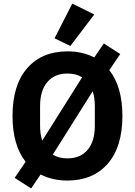

<svg xmlns="http://www.w3.org/2000/svg" viewBox="-20 -997 754 1073"><path d="M507 -916 373 -740 285 -783 384 -977ZM357 12Q273 12 207 -22L154 56L62 -3L123 -93Q50 -186 50 -349Q50 -523 132.5 -616.5Q215 -710 357 -710Q441 -710 507 -676L560 -754L652 -695L591 -605Q664 -512 664 -349Q664 -175 581.5 -81.5Q499 12 357 12ZM204 -294Q204 -247 216 -211L439 -565Q406 -586 357 -586Q285 -586 244.5 -538.5Q204 -491 204 -404ZM510 -404Q510 -451 498 -487L275 -133Q308 -112 357 -112Q429 -112 469.5 -159.5Q510 -207 510 -294Z"/></svg>

Font: Aneliza
Style: Bold
Weight: 700
Designer: Mike Abbink, Paul van der Laan, Pieter van Rosmalen
Foundry: Bold Monday
Version: Version 3.0